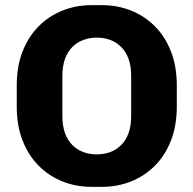

<svg xmlns="http://www.w3.org/2000/svg" viewBox="-20 -715 750 745"><path d="M335 10Q275 10 222.5 -11Q170 -32 130 -72Q90 -112 67.5 -170Q45 -228 45 -301V-384Q45 -457 67.5 -515Q90 -573 130 -613Q170 -653 222.5 -674Q275 -695 335 -695H376Q436 -695 488.5 -674Q541 -653 581 -613Q621 -573 643.5 -515Q666 -457 666 -384V-301Q666 -228 643.5 -170Q621 -112 581 -72Q541 -32 488.5 -11Q436 10 376 10ZM355 -116Q384 -116 408 -125Q432 -134 450.5 -152.5Q469 -171 479 -199Q489 -227 489 -266V-419Q489 -458 479 -486Q469 -514 450.5 -532.5Q432 -551 408 -560Q384 -569 356 -569Q328 -569 303.5 -560Q279 -551 260.5 -532.5Q242 -514 232 -486Q222 -458 222 -419V-266Q222 -227 232 -199Q242 -171 260.5 -152.5Q279 -134 303 -125Q327 -116 355 -116Z"/></svg>

Font: Chivo Medium
Style: Bold
Weight: 700
Version: Version 2.002